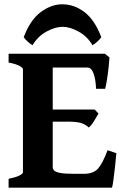

<svg xmlns="http://www.w3.org/2000/svg" viewBox="-20 -862 575 882"><path d="M482.9 -598.1Q481.9 -581.5 478.8 -552Q475.6 -522.5 471.2 -494.6Q466.8 -466.8 462.9 -454.1H421.4Q419.4 -499 409.4 -525.4Q399.4 -551.8 381.3 -551.8H196.8L210.9 -615.2H461.9ZM432.6 -340.3Q424.8 -326.7 411.6 -305.4Q398.4 -284.2 387.7 -276.4Q372.6 -290.5 352.3 -296.9Q332 -303.2 291 -303.2H189.9L200.7 -358.9H415ZM514.6 -158.2Q512.2 -130.4 508.5 -96.9Q504.9 -63.5 501.2 -36.6Q497.6 -9.8 494.6 0H19.5V-40.5Q52.7 -47.4 69.1 -55.7Q85.4 -64 85.4 -70.3V-544.4Q85.4 -550.3 70.1 -559.1Q54.7 -567.9 19.5 -574.7V-615.2H293V-574.7Q260.3 -571.3 241.2 -566.7Q222.2 -562 222.2 -555.2V-94.7Q222.2 -85.4 229.2 -78.4Q236.3 -71.3 257.6 -67.4Q278.8 -63.5 321.8 -63.5H365.2Q410.2 -63.5 431.6 -89.1Q453.1 -114.7 474.1 -171.9ZM88.9 -690.9Q118.2 -769.5 166.5 -805.9Q214.8 -842.3 266.1 -842.3Q321.3 -842.3 368.7 -805.9Q416 -769.5 445.3 -690.9Q439.5 -682.1 426.3 -670.2Q413.1 -658.2 404.8 -654.3Q380.9 -695.3 340.8 -717Q300.8 -738.8 268.1 -738.8Q233.9 -738.8 194.1 -717.3Q154.3 -695.8 129.4 -654.3Q121.1 -658.2 107.9 -670.2Q94.7 -682.1 88.9 -690.9Z"/></svg>

Font: Gentium Book Plus
Style: Bold
Weight: 700
Designer: Victor Gaultney, Annie Olsen, Iska Routamaa, Becca Hirsbrunner
Foundry: SIL International
Version: Version 6.101